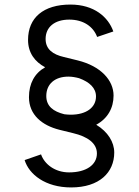

<svg xmlns="http://www.w3.org/2000/svg" viewBox="-20 -732 610 842"><path d="M292 90C416 90 481 24 481 -63C481 -109 453 -154 402 -185C452 -212 478 -258 478 -313C478 -380 422 -442 321 -467L260 -482C212 -493 180 -516 180 -561C180 -613 219 -646 284 -646C345 -646 389 -616 406 -570L477 -594C455 -657 393 -712 289 -712C170 -712 103 -654 103 -557C103 -500 133 -461 178 -437C132 -411 107 -366 107 -306C107 -228 165 -182 240 -163L301 -148C364 -133 405 -104 405 -59C405 -9 358 24 283 24C221 24 175 -12 160 -55L88 -30C107 32 178 90 292 90ZM183 -311C183 -363 220 -396 280 -396C296 -396 312 -393 327 -389C373 -372 401 -346 401 -309C401 -261 359 -229 290 -229C280 -229 271 -230 262 -231C214 -243 183 -266 183 -311Z"/></svg>

Font: HB Figtree Prototype
Style: Regular
Weight: 400
Designer: Alfredo Marco Pradil
Foundry: Hanken Design Co.®
Version: Version 1.002;Glyphs 3.2 (3228)